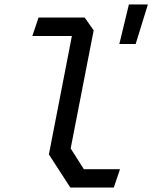

<svg xmlns="http://www.w3.org/2000/svg" viewBox="-20 -844 686 864"><path d="M296.5 0H492L520 -82.5H357.5L298 -176L401.5 -707.5L361 -765H153.5L125.5 -682H303.5L200 -149ZM517 -646H590.5L645.5 -824H560Z"/></svg>

Font: Monaspace Krypton
Style: Italic
Weight: 400
Italic angle: -11°
Designer: Riley Cran & the Lettermatic Team
Foundry: Lettermatic
Version: Version 1.101 (Monaspace Krypton)